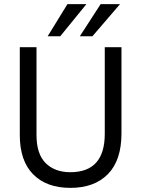

<svg xmlns="http://www.w3.org/2000/svg" viewBox="-20 -903 685 931"><path d="M569 -256Q569 -126 503.5 -59Q438 8 321 8Q206 8 141 -57.5Q76 -123 76 -248V-674H157V-249Q157 -156 201.5 -112Q246 -68 321 -68Q488 -68 488 -254V-674H569ZM428 -727H367L468 -883H562ZM272 -727H211L307 -883H399Z"/></svg>

Font: Hind Siliguri
Style: Regular
Weight: 400
Designer: Jyotish Sonowal
Foundry: Indian Type Foundry
Version: Version 1.000;PS 1.0;hotconv 1.0.86;makeotf.lib2.5.63406; tt